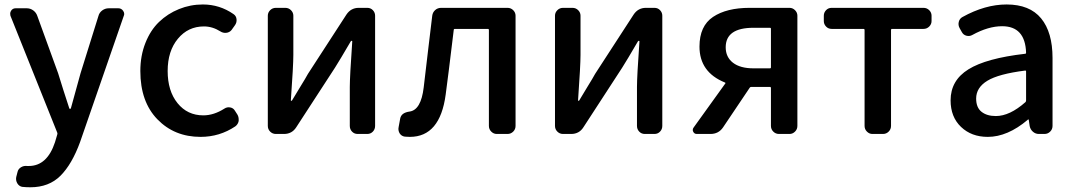

<svg xmlns="http://www.w3.org/2000/svg" viewBox="-20 -584 4684 837"><path d="M496.1 -547.9Q508.8 -547.9 516.6 -537.1Q521.5 -530.3 521.5 -523.4Q521.5 -518.6 519.5 -514.6L329.1 35.2Q293.9 131.8 243.7 182.1Q193.4 232.4 112.3 232.4Q92.8 232.4 76.2 230.5Q62.5 227.5 55.2 214.8Q47.9 202.1 50.8 187.5L56.6 165Q59.6 152.3 71.8 145Q84 137.7 98.6 139.6Q101.6 139.6 105.5 139.6Q185.5 139.6 219.7 36.1L229.5 2.9Q231.4 -1 229.5 -5.9L25.4 -515.6Q24.4 -519.5 24.4 -524.4Q24.4 -531.2 28.3 -537.1Q35.2 -547.9 47.9 -547.9H96.7Q112.3 -547.9 125 -538.6Q137.7 -529.3 142.6 -514.6L233.4 -264.6Q239.3 -245.1 255.9 -192.4Q272.5 -139.6 282.2 -111.3Q283.2 -109.4 285.6 -109.4Q288.1 -109.4 289.1 -112.3L331.1 -264.6L409.2 -514.6Q413.1 -529.3 425.8 -538.6Q438.5 -547.9 454.1 -547.9Z M854.5 12.7Q740.2 12.7 666 -64Q591.8 -140.6 591.8 -274.4Q591.8 -340.8 613.8 -396.5Q635.7 -452.1 673.3 -488.3Q710.9 -524.4 760.3 -544.4Q809.6 -564.5 864.3 -564.5Q937.5 -564.5 998 -522.5Q1009.8 -514.6 1011.2 -500Q1012.7 -485.4 1003.9 -473.6L989.3 -453.1Q980.5 -442.4 966.3 -440.9Q952.1 -439.5 940.4 -447.3Q906.2 -468.8 869.1 -468.8Q799.8 -468.8 755.4 -415Q710.9 -361.3 710.9 -274.4Q710.9 -187.5 753.9 -134.3Q796.9 -81.1 866.2 -81.1Q912.1 -81.1 958 -110.4Q969.7 -118.2 983.4 -115.7Q997.1 -113.3 1003.9 -101.6L1014.6 -85Q1020.5 -75.2 1020.5 -63.5Q1020.5 -60.5 1020.5 -56.6Q1017.6 -42 1005.9 -33.2Q937.5 12.7 854.5 12.7Z M1182.6 0Q1168 0 1157.7 -10.3Q1147.5 -20.5 1147.5 -35.2V-515.6Q1147.5 -529.3 1157.7 -539.6Q1168 -549.8 1182.6 -549.8H1223.6Q1238.3 -549.8 1248.5 -539.6Q1258.8 -529.3 1258.8 -515.6V-344.7Q1258.8 -298.8 1248 -147.5Q1247.1 -144.5 1250 -144.5Q1252.9 -144.5 1253.9 -147.5Q1262.7 -163.1 1288.1 -204.1Q1313.5 -245.1 1322.3 -261.7L1490.2 -520.5Q1509.8 -549.8 1543.9 -549.8H1581.1Q1595.7 -549.8 1605.5 -539.6Q1615.2 -529.3 1615.2 -515.6V-35.2Q1615.2 -20.5 1605.5 -10.3Q1595.7 0 1581.1 0H1539.1Q1524.4 0 1514.6 -10.3Q1504.9 -20.5 1504.9 -35.2V-205.1Q1504.9 -250 1515.6 -403.3Q1515.6 -406.2 1513.2 -406.2Q1510.7 -406.2 1508.8 -403.3Q1460.9 -321.3 1440.4 -289.1L1271.5 -29.3Q1252.9 0 1217.8 0Z M1766.6 12.7Q1754.9 12.7 1745.1 11.7Q1730.5 9.8 1722.7 -2Q1716.8 -11.7 1716.8 -22.5Q1716.8 -26.4 1717.8 -30.3L1724.6 -67.4Q1729.5 -92.8 1765.6 -97.7Q1815.4 -104.5 1827.1 -203.1Q1834 -261.7 1846.7 -369.1Q1859.4 -476.6 1864.3 -515.6Q1866.2 -530.3 1877 -540Q1887.7 -549.8 1903.3 -549.8H2192.4Q2207 -549.8 2217.3 -539.6Q2227.5 -529.3 2227.5 -515.6V-35.2Q2227.5 -20.5 2217.3 -10.3Q2207 0 2192.4 0H2145.5Q2131.8 0 2121.6 -10.3Q2111.3 -20.5 2111.3 -35.2V-453.1Q2111.3 -458 2106.4 -458H1962.9Q1958 -458 1958 -453.1Q1933.6 -250 1922.9 -171.9Q1898.4 12.7 1766.6 12.7Z M2434.6 0Q2419.9 0 2409.7 -10.3Q2399.4 -20.5 2399.4 -35.2V-515.6Q2399.4 -529.3 2409.7 -539.6Q2419.9 -549.8 2434.6 -549.8H2475.6Q2490.2 -549.8 2500.5 -539.6Q2510.7 -529.3 2510.7 -515.6V-344.7Q2510.7 -298.8 2500 -147.5Q2499 -144.5 2502 -144.5Q2504.9 -144.5 2505.9 -147.5Q2514.6 -163.1 2540 -204.1Q2565.4 -245.1 2574.2 -261.7L2742.2 -520.5Q2761.7 -549.8 2795.9 -549.8H2833Q2847.7 -549.8 2857.4 -539.6Q2867.2 -529.3 2867.2 -515.6V-35.2Q2867.2 -20.5 2857.4 -10.3Q2847.7 0 2833 0H2791Q2776.4 0 2766.6 -10.3Q2756.8 -20.5 2756.8 -35.2V-205.1Q2756.8 -250 2767.6 -403.3Q2767.6 -406.2 2765.1 -406.2Q2762.7 -406.2 2760.7 -403.3Q2712.9 -321.3 2692.4 -289.1L2523.4 -29.3Q2504.9 0 2469.7 0Z M3336.9 -286.1Q3340.8 -286.1 3340.8 -290V-459Q3340.8 -462.9 3336.9 -462.9H3264.6Q3143.6 -462.9 3143.6 -377.9Q3143.6 -335 3175.3 -310.5Q3207 -286.1 3264.6 -286.1ZM3248 -549.8H3421.9Q3435.5 -549.8 3445.8 -539.6Q3456.1 -529.3 3456.1 -515.6V-35.2Q3456.1 -20.5 3445.8 -10.3Q3435.5 0 3421.9 0H3376Q3361.3 0 3351.1 -10.3Q3340.8 -20.5 3340.8 -35.2V-200.2Q3340.8 -205.1 3336.9 -205.1H3254.9Q3250 -205.1 3248 -201.2L3131.8 -28.3Q3112.3 0 3077.1 0H3017.6Q3006.8 0 3002 -9.8Q3000 -13.7 3000 -17.6Q3000 -23.4 3003.9 -28.3L3141.6 -219.7Q3144.5 -222.7 3139.6 -224.6Q3029.3 -269.5 3029.3 -380.9Q3029.3 -470.7 3088.4 -510.3Q3147.5 -549.8 3248 -549.8Z M3783.2 0Q3769.5 0 3759.3 -10.3Q3749 -20.5 3749 -35.2V-453.1Q3749 -458 3744.1 -458H3605.5Q3590.8 -458 3581.1 -468.3Q3571.3 -478.5 3571.3 -492.2V-515.6Q3571.3 -529.3 3581.1 -539.6Q3590.8 -549.8 3605.5 -549.8H4005.9Q4020.5 -549.8 4030.8 -539.6Q4041 -529.3 4041 -515.6V-492.2Q4041 -478.5 4030.8 -468.3Q4020.5 -458 4005.9 -458H3868.2Q3864.3 -458 3864.3 -453.1V-35.2Q3864.3 -20.5 3854 -10.3Q3843.8 0 3829.1 0Z M4286.1 12.7Q4214.8 12.7 4169.4 -30.8Q4124 -74.2 4124 -146.5Q4124 -233.4 4201.7 -281.7Q4279.3 -330.1 4449.2 -349.6Q4453.1 -349.6 4453.1 -354.5Q4449.2 -469.7 4348.6 -469.7Q4288.1 -469.7 4218.8 -431.6Q4207 -424.8 4193.4 -428.2Q4179.7 -431.6 4172.9 -444.3L4163.1 -461.9Q4156.2 -474.6 4159.7 -488.8Q4163.1 -502.9 4175.8 -509.8Q4274.4 -564.5 4368.2 -564.5Q4468.8 -564.5 4518.6 -503.9Q4568.4 -443.4 4568.4 -331.1V-35.2Q4568.4 -20.5 4558.1 -10.3Q4547.9 0 4533.2 0H4508.8Q4494.1 0 4482.9 -9.8Q4471.7 -19.5 4468.8 -34.2L4464.8 -61.5Q4463.9 -63.5 4462.4 -63.5Q4460.9 -63.5 4460 -61.5Q4372.1 12.7 4286.1 12.7ZM4321.3 -78.1Q4381.8 -78.1 4450.2 -138.7Q4453.1 -141.6 4453.1 -146.5V-272.5Q4453.1 -276.4 4450.2 -276.4Q4449.2 -276.4 4449.2 -276.4Q4333 -261.7 4284.2 -231.9Q4235.4 -202.1 4235.4 -154.3Q4235.4 -115.2 4258.8 -96.7Q4282.2 -78.1 4321.3 -78.1Z"/></svg>

Font: Gen Jyuu GothicL Medium
Style: Regular
Weight: 500
Designer: [Source Han Sans]
Ryoko NISHIZUKA  (kana & ideographs); Paul D. Hunt (Latin, Greek & Cyrillic); Wenlong ZHANG  (bopomofo
Version: Version 1.002.20150607